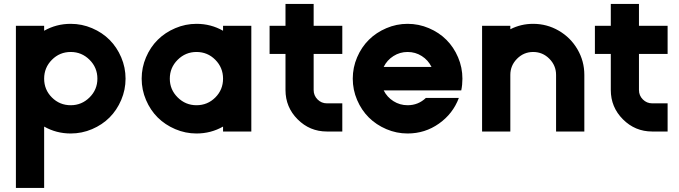

<svg xmlns="http://www.w3.org/2000/svg" viewBox="-20 -650 3357 949"><path d="M58.6 278.8V-522.5H198.2V-498Q258.3 -532.2 329.6 -532.2Q384.8 -532.2 435.1 -510.7Q485.4 -489.3 521.5 -453.1Q557.6 -417 579.1 -366.7Q600.6 -316.4 600.6 -261.2Q600.6 -206.1 579.1 -155.8Q557.6 -105.5 521.5 -69.3Q485.4 -33.2 435.1 -11.7Q384.8 9.8 329.6 9.8Q258.3 9.8 198.2 -24.4V278.8ZM461.4 -261.2Q461.4 -315.9 422.6 -354.5Q383.8 -393.1 329.6 -393.1Q274.9 -393.1 236.6 -354.5Q198.2 -315.9 198.2 -261.2Q198.2 -206.5 236.6 -168.2Q274.9 -129.9 329.6 -129.9Q383.8 -129.9 422.6 -168.5Q461.4 -207 461.4 -261.2Z M1082.5 0V-24.4Q1022.5 9.8 951.2 9.8Q896.5 9.8 846.2 -11.7Q795.9 -33.2 759.5 -69.3Q723.1 -105.5 701.7 -155.8Q680.2 -206.1 680.2 -261.2Q680.2 -316.4 701.7 -366.7Q723.1 -417 759.5 -453.1Q795.9 -489.3 846.2 -510.7Q896.5 -532.2 951.2 -532.2Q1022.5 -532.2 1082.5 -498V-522.5H1222.2V0ZM951.2 -393.1Q897 -393.1 858.2 -354.5Q819.3 -315.9 819.3 -261.2Q819.3 -207 858.2 -168.5Q897 -129.9 951.2 -129.9Q1005.9 -129.9 1044.2 -168.2Q1082.5 -206.5 1082.5 -261.2Q1082.5 -315.9 1044.2 -354.5Q1005.9 -393.1 951.2 -393.1Z M1391.1 -205.1V-383.3H1312.5V-522.5H1391.1V-630.4H1530.3V-522.5H1671.9V-383.3H1530.3V-205.1Q1530.3 -177.7 1549.6 -158.4Q1568.8 -139.2 1595.7 -139.2H1671.9V0H1595.7Q1511.2 0 1451.2 -60.1Q1391.1 -120.1 1391.1 -205.1Z M2265.6 -261.2Q2265.6 -231 2259.8 -203.1H1876.5Q1893.1 -169.9 1924.8 -149.9Q1956.5 -129.9 1994.6 -129.9Q2047.4 -129.9 2085 -166H2248Q2218.8 -87.9 2149.7 -39.1Q2080.6 9.8 1994.6 9.8Q1939.9 9.8 1889.6 -11.7Q1839.4 -33.2 1803 -69.3Q1766.6 -105.5 1745.1 -155.8Q1723.6 -206.1 1723.6 -261.2Q1723.6 -316.4 1745.1 -366.7Q1766.6 -417 1803 -453.1Q1839.4 -489.3 1889.6 -510.7Q1939.9 -532.2 1994.6 -532.2Q2049.8 -532.2 2100.1 -510.7Q2150.4 -489.3 2186.5 -453.1Q2222.7 -417 2244.1 -366.7Q2265.6 -316.4 2265.6 -261.2ZM1994.6 -393.1Q1956.5 -393.1 1924.8 -373Q1893.1 -353 1876.5 -319.3H2112.8Q2096.2 -353 2064.7 -373Q2033.2 -393.1 1994.6 -393.1Z M2362.8 0V-522.5H2502.4V-505.4Q2554.7 -532.2 2615.2 -532.2Q2683.6 -532.2 2741.9 -498.3Q2800.3 -464.4 2834.2 -406.2Q2868.2 -348.1 2868.2 -279.8V0H2728.5V-279.8Q2728.5 -326.2 2695.3 -359.6Q2662.1 -393.1 2615.2 -393.1Q2568.8 -393.1 2535.6 -359.6Q2502.4 -326.2 2502.4 -279.8V0Z M2999 -205.1V-383.3H2920.4V-522.5H2999V-630.4H3138.2V-522.5H3279.8V-383.3H3138.2V-205.1Q3138.2 -177.7 3157.5 -158.4Q3176.8 -139.2 3203.6 -139.2H3279.8V0H3203.6Q3119.1 0 3059.1 -60.1Q2999 -120.1 2999 -205.1Z"/></svg>

Font: Basically A Sans Serif
Style: Bold
Weight: 700
Designer: Hyung-Suk Kim
Foundry: Mental Design
Version: 1.000